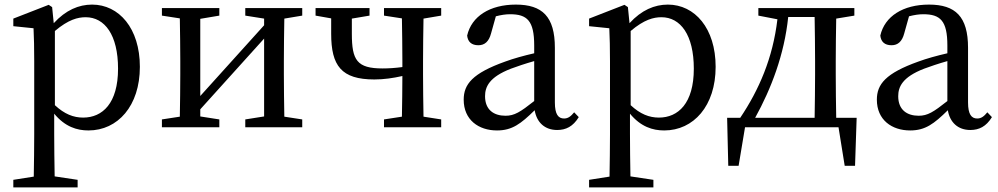

<svg xmlns="http://www.w3.org/2000/svg" viewBox="-20 -554 4346 836"><path d="M219 -419C278 -469 319 -479 353 -479C436 -479 494 -402 494 -255C494 -104 426 -42 342 -42C300 -42 261 -57 219 -96ZM207 -523 192 -533 38 -473V-440L126 -431C128 -387 129 -348 129 -287V31C129 90 128 153 127 215L38 229V262H318V229L218 214C217 152 216 88 216 28V-59C263 -2 315 14 365 14C493 14 589 -93 589 -263C589 -431 498 -534 381 -534C323 -534 266 -510 214 -453Z M1296 -486V-519H1048V-486L1130 -473V-444L852 -136V-472L935 -486V-519H685V-486L763 -474C764 -418 765 -342 765 -289V-230C765 -177 764 -101 763 -46L685 -34V0H935V-34L852 -47V-78L1130 -386V-47L1048 -34V0H1296V-34L1218 -46C1217 -101 1216 -177 1216 -230V-289C1216 -342 1217 -418 1218 -473Z M1901 -486V-519H1652V-486L1730 -474C1731 -418 1732 -342 1732 -289V-262C1702 -258 1673 -256 1646 -256C1534 -256 1512 -292 1512 -407C1512 -428 1512 -451 1512 -473L1589 -486V-519H1354V-486L1422 -474V-407C1422 -268 1466 -208 1610 -208C1652 -208 1692 -214 1732 -223C1732 -170 1731 -99 1730 -46L1652 -34V0H1901V-34L1824 -46C1823 -101 1822 -177 1822 -230V-289C1822 -342 1823 -418 1824 -473Z M2306 -114C2245 -66 2220 -50 2181 -50C2130 -50 2092 -76 2092 -135C2092 -175 2109 -218 2205 -255C2229 -264 2267 -277 2306 -288ZM2480 -65C2466 -48 2454 -38 2436 -38C2411 -38 2396 -56 2396 -108V-346C2396 -482 2341 -534 2226 -534C2113 -534 2033 -483 2014 -399C2017 -372 2033 -357 2063 -357C2091 -357 2109 -374 2118 -408L2139 -483C2162 -489 2182 -492 2201 -492C2275 -492 2306 -464 2306 -356V-322C2262 -312 2215 -299 2180 -286C2037 -235 1999 -187 1999 -120C1999 -32 2064 14 2144 14C2210 14 2248 -15 2308 -74C2317 -21 2352 12 2406 12C2444 12 2475 -3 2500 -44Z M2726 -419C2785 -469 2826 -479 2860 -479C2943 -479 3001 -402 3001 -255C3001 -104 2933 -42 2849 -42C2807 -42 2768 -57 2726 -96ZM2714 -523 2699 -533 2545 -473V-440L2633 -431C2635 -387 2636 -348 2636 -287V31C2636 90 2635 153 2634 215L2545 229V262H2825V229L2725 214C2724 152 2723 88 2723 28V-59C2770 -2 2822 14 2872 14C3000 14 3096 -93 3096 -263C3096 -431 3005 -534 2888 -534C2830 -534 2773 -510 2721 -453Z M3268 -41C3338 -168 3395 -316 3412 -480H3527C3528 -424 3529 -344 3529 -289V-230C3529 -176 3528 -97 3527 -41ZM3621 -41C3620 -97 3619 -176 3619 -230V-289C3619 -342 3620 -418 3621 -473L3700 -486V-519H3282V-486L3365 -470C3345 -301 3285 -163 3203 -41H3146L3151 168H3196L3224 0H3631L3658 168H3703L3710 -41Z M4105 -114C4044 -66 4019 -50 3980 -50C3929 -50 3891 -76 3891 -135C3891 -175 3908 -218 4004 -255C4028 -264 4066 -277 4105 -288ZM4279 -65C4265 -48 4253 -38 4235 -38C4210 -38 4195 -56 4195 -108V-346C4195 -482 4140 -534 4025 -534C3912 -534 3832 -483 3813 -399C3816 -372 3832 -357 3862 -357C3890 -357 3908 -374 3917 -408L3938 -483C3961 -489 3981 -492 4000 -492C4074 -492 4105 -464 4105 -356V-322C4061 -312 4014 -299 3979 -286C3836 -235 3798 -187 3798 -120C3798 -32 3863 14 3943 14C4009 14 4047 -15 4107 -74C4116 -21 4151 12 4205 12C4243 12 4274 -3 4299 -44Z"/></svg>

Font: Noto Serif CJK JP Medium
Style: Regular
Weight: 500
Designer: Ryoko NISHIZUKA 西塚涼子 (kana & ideographs); Frank Grießhammer (Latin, Greek & Cyrillic); Wenlong ZHANG 张文龙 (bopomofo); San
Foundry: Adobe Systems Incorporated
Version: Version 1.000;PS 1;hotconv 16.6.53;makeotf.lib2.5.65590